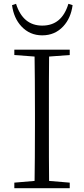

<svg xmlns="http://www.w3.org/2000/svg" viewBox="-20 -985 439 1005"><path d="M345 0V-29L237 -38C236 -103 236 -202 236 -335V-390C236 -524 236 -624 237 -689L345 -697V-725H55V-697L161 -689C162 -623 163 -523 163 -390V-335C163 -202 162 -103 161 -38L55 -29V0ZM201 -800C246 -800 282 -816 311 -847C338 -876 354 -913 360 -958L338 -965C315 -889 270 -851 201 -851C134 -851 88 -889 64 -965L43 -958C49 -913 65 -876 92 -847C121 -816 157 -800 201 -800Z"/></svg>

Font: AllPunType Light
Style: Regular
Weight: 300
Version: 1.0